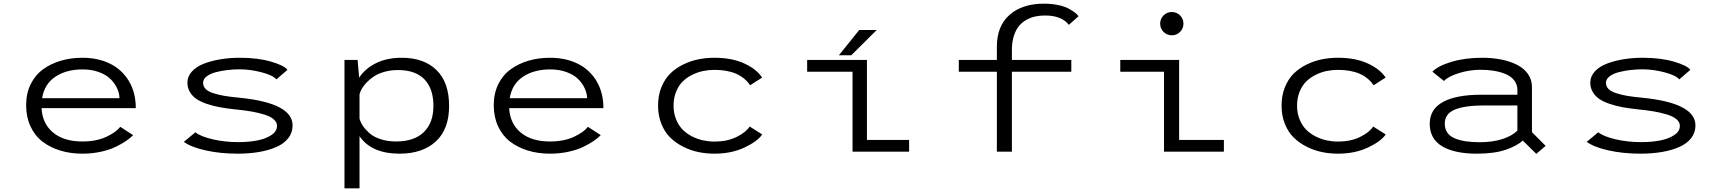

<svg xmlns="http://www.w3.org/2000/svg" viewBox="-20 -827 9390 1047"><path d="M706 -90Q691 -74.5 668.5 -59Q646 -43.5 612 -26.8Q578 -10 530 0.5Q482 11 429 11Q364 11 308.5 -6Q253 -23 211.2 -55.2Q169.5 -87.5 146 -138.5Q122.5 -189.5 122.5 -253.5Q122.5 -317.5 147.2 -367.8Q172 -418 214.8 -449Q257.5 -480 312 -496Q366.5 -512 429.5 -512Q514.5 -512 580 -479.8Q645.5 -447.5 683 -384.8Q720.5 -322 720.5 -237.5H206.5Q211 -152.5 269.8 -104Q328.5 -55.5 429 -55.5Q505.5 -55.5 559.5 -80.8Q613.5 -106 636 -135.5ZM430.5 -448.5Q342.5 -448.5 282.5 -409Q222.5 -369.5 209.5 -291.5H631.5Q631 -319 618.2 -346.2Q605.5 -373.5 581.8 -396.8Q558 -420 518.5 -434.2Q479 -448.5 430.5 -448.5Z M1276 11Q1181 11 1101.5 -6.8Q1022 -24.5 982.5 -53.5L1045.5 -105.5Q1074.5 -82.5 1140.5 -67.2Q1206.5 -52 1278.5 -52Q1335.5 -52 1381.8 -60.8Q1428 -69.5 1459.2 -90Q1490.5 -110.5 1490.5 -140.5Q1490.5 -161 1472.5 -176.5Q1454.5 -192 1420.5 -202.5Q1386.5 -213 1348.2 -219.5Q1310 -226 1258.5 -231Q1213 -236 1177.5 -242.5Q1142 -249 1108 -260.5Q1074 -272 1051.5 -287.2Q1029 -302.5 1015.5 -325.2Q1002 -348 1002 -376.5Q1002 -410.5 1026.8 -437.5Q1051.5 -464.5 1093 -480.2Q1134.5 -496 1184.2 -504Q1234 -512 1288 -512Q1385.5 -512 1457.8 -491Q1530 -470 1547.5 -446L1487 -394Q1469.5 -416 1407.5 -432.5Q1345.5 -449 1286 -449Q1253.5 -449 1221 -445.2Q1188.5 -441.5 1157.5 -433.5Q1126.5 -425.5 1107 -410.5Q1087.5 -395.5 1087.5 -375.5Q1087.5 -356 1101.2 -342Q1115 -328 1143.5 -318.8Q1172 -309.5 1205.2 -304Q1238.5 -298.5 1286.5 -294Q1575.5 -265 1575.5 -143Q1575.5 -103.5 1551.8 -73.2Q1528 -43 1486.2 -25Q1444.5 -7 1391.5 2Q1338.5 11 1276 11Z M1858.5 -500H1930L1938.5 -403.5Q1971 -453 2030.2 -482.5Q2089.5 -512 2170.5 -512Q2292 -512 2360.5 -444.8Q2429 -377.5 2429 -249.5Q2429 -122 2356.5 -55.5Q2284 11 2159 11Q2005.5 11 1940.5 -84.5V200H1858.5ZM2150 -445Q2111.5 -445 2078 -435.8Q2044.5 -426.5 2021.8 -412Q1999 -397.5 1981.2 -379.2Q1963.5 -361 1954 -344.5Q1944.5 -328 1940.5 -313V-180.5Q1945.5 -161 1958.5 -141.2Q1971.5 -121.5 1994 -101.2Q2016.5 -81 2054.8 -68.2Q2093 -55.5 2140.5 -55.5Q2238 -55.5 2290.8 -106.2Q2343.5 -157 2343.5 -249.5Q2343.5 -343 2294.8 -394Q2246 -445 2150 -445Z M3256 -90Q3241 -74.5 3218.5 -59Q3196 -43.5 3162 -26.8Q3128 -10 3080 0.5Q3032 11 2979 11Q2914 11 2858.5 -6Q2803 -23 2761.2 -55.2Q2719.5 -87.5 2696 -138.5Q2672.5 -189.5 2672.5 -253.5Q2672.5 -317.5 2697.2 -367.8Q2722 -418 2764.8 -449Q2807.5 -480 2862 -496Q2916.5 -512 2979.5 -512Q3064.5 -512 3130 -479.8Q3195.5 -447.5 3233 -384.8Q3270.5 -322 3270.5 -237.5H2756.5Q2761 -152.5 2819.8 -104Q2878.5 -55.5 2979 -55.5Q3055.5 -55.5 3109.5 -80.8Q3163.5 -106 3186 -135.5ZM2980.5 -448.5Q2892.5 -448.5 2832.5 -409Q2772.5 -369.5 2759.5 -291.5H3181.5Q3181 -319 3168.2 -346.2Q3155.5 -373.5 3131.8 -396.8Q3108 -420 3068.5 -434.2Q3029 -448.5 2980.5 -448.5Z M4136.5 -94Q4111 -56 4039.5 -22.5Q3968 11 3876 11Q3831 11 3788.5 2.2Q3746 -6.5 3705.8 -26.8Q3665.5 -47 3635.2 -76.5Q3605 -106 3586.8 -151Q3568.5 -196 3568.5 -251Q3568.5 -306.5 3586.8 -351.5Q3605 -396.5 3635 -426Q3665 -455.5 3705.5 -475.2Q3746 -495 3788.5 -503.5Q3831 -512 3876 -512Q3971 -512 4038.2 -481.2Q4105.5 -450.5 4136 -404L4070.5 -362Q4014 -446 3876.5 -446Q3845 -446 3814.5 -439.8Q3784 -433.5 3754.2 -418.8Q3724.5 -404 3702.5 -382.2Q3680.5 -360.5 3666.8 -326.5Q3653 -292.5 3653 -251Q3653 -210 3666.8 -176.2Q3680.5 -142.5 3702.5 -120.2Q3724.5 -98 3754.2 -83Q3784 -68 3814.5 -61.5Q3845 -55 3876.5 -55Q3945 -55 3996 -79.8Q4047 -104.5 4068 -137Z M4554.5 -525.5 4665.5 -663.5H4761L4622 -525.5ZM4707.5 -64H4937.5V0H4629V-436H4381.5V-500H4707.5Z M5208.5 -500H5416V-571.5Q5416 -686 5485.8 -746.5Q5555.5 -807 5673 -807Q5715.5 -807 5751.5 -799.2Q5787.5 -791.5 5809.2 -779.2Q5831 -767 5843.5 -757Q5856 -747 5861.5 -738.5L5808.5 -691.5Q5769.5 -742.5 5678.5 -742.5Q5650 -742.5 5624.8 -737Q5599.5 -731.5 5575.8 -718Q5552 -704.5 5535.2 -683.5Q5518.5 -662.5 5508.2 -629.8Q5498 -597 5498 -555V-500H5822V-436H5498V0H5416V-436H5208.5Z M6415 -653Q6396.5 -634.5 6370 -634.5Q6343.5 -634.5 6325 -653Q6306.5 -671.5 6306.5 -698Q6306.5 -724.5 6325 -743Q6343.5 -761.5 6370 -761.5Q6396.5 -761.5 6415 -743Q6433.5 -724.5 6433.5 -698Q6433.5 -671.5 6415 -653ZM6410 -64H6654V0H6327.5V-436H6089V-500H6410Z M7536.5 -94Q7511 -56 7439.5 -22.5Q7368 11 7276 11Q7231 11 7188.5 2.2Q7146 -6.5 7105.8 -26.8Q7065.5 -47 7035.2 -76.5Q7005 -106 6986.8 -151Q6968.5 -196 6968.5 -251Q6968.5 -306.5 6986.8 -351.5Q7005 -396.5 7035 -426Q7065 -455.5 7105.5 -475.2Q7146 -495 7188.5 -503.5Q7231 -512 7276 -512Q7371 -512 7438.2 -481.2Q7505.5 -450.5 7536 -404L7470.5 -362Q7414 -446 7276.5 -446Q7245 -446 7214.5 -439.8Q7184 -433.5 7154.2 -418.8Q7124.5 -404 7102.5 -382.2Q7080.5 -360.5 7066.8 -326.5Q7053 -292.5 7053 -251Q7053 -210 7066.8 -176.2Q7080.5 -142.5 7102.5 -120.2Q7124.5 -98 7154.2 -83Q7184 -68 7214.5 -61.5Q7245 -55 7276.5 -55Q7345 -55 7396 -79.8Q7447 -104.5 7468 -137Z M8063.5 -512Q8118.5 -512 8166.2 -502.5Q8214 -493 8252 -474Q8290 -455 8312 -423.8Q8334 -392.5 8334 -352V-106.5L8408.5 -31.5L8357.5 12L8284 -60.5Q8252.5 -31.5 8190.5 -10.2Q8128.5 11 8033.5 11Q7911 11 7843.8 -29.5Q7776.5 -70 7776.5 -152Q7776.5 -231.5 7848.8 -271Q7921 -310.5 8058 -310.5H8254.5V-336.5Q8254.5 -366 8237.5 -388.2Q8220.5 -410.5 8191.2 -422.8Q8162 -435 8127.8 -440.8Q8093.5 -446.5 8054.5 -446.5Q7993 -446.5 7935.2 -428.2Q7877.5 -410 7854 -385.5L7791 -436Q7821 -467.5 7894.8 -489.8Q7968.5 -512 8063.5 -512ZM8050 -51.5Q8121 -51.5 8175 -69.5Q8229 -87.5 8254.5 -115.5V-252H8074.5Q7966.5 -252 7912.5 -229Q7858.5 -206 7858.5 -153Q7858.5 -124 7872.5 -103.8Q7886.5 -83.5 7913.2 -72.5Q7940 -61.5 7973.2 -56.5Q8006.5 -51.5 8050 -51.5Z M8926 11Q8831 11 8751.5 -6.8Q8672 -24.5 8632.5 -53.5L8695.5 -105.5Q8724.5 -82.5 8790.5 -67.2Q8856.5 -52 8928.5 -52Q8985.5 -52 9031.8 -60.8Q9078 -69.5 9109.2 -90Q9140.5 -110.5 9140.5 -140.5Q9140.5 -161 9122.5 -176.5Q9104.5 -192 9070.5 -202.5Q9036.5 -213 8998.2 -219.5Q8960 -226 8908.5 -231Q8863 -236 8827.5 -242.5Q8792 -249 8758 -260.5Q8724 -272 8701.5 -287.2Q8679 -302.5 8665.5 -325.2Q8652 -348 8652 -376.5Q8652 -410.5 8676.8 -437.5Q8701.5 -464.5 8743 -480.2Q8784.5 -496 8834.2 -504Q8884 -512 8938 -512Q9035.5 -512 9107.8 -491Q9180 -470 9197.5 -446L9137 -394Q9119.5 -416 9057.5 -432.5Q8995.5 -449 8936 -449Q8903.5 -449 8871 -445.2Q8838.5 -441.5 8807.5 -433.5Q8776.5 -425.5 8757 -410.5Q8737.5 -395.5 8737.5 -375.5Q8737.5 -356 8751.2 -342Q8765 -328 8793.5 -318.8Q8822 -309.5 8855.2 -304Q8888.5 -298.5 8936.5 -294Q9225.5 -265 9225.5 -143Q9225.5 -103.5 9201.8 -73.2Q9178 -43 9136.2 -25Q9094.5 -7 9041.5 2Q8988.5 11 8926 11Z"/></svg>

Font: League Mono Wide Light
Style: Regular
Weight: 300
Width: 8
Designer: Tyler Finck
Foundry: The League of Moveable Type / Tyler Finck
Version: Version 2.210